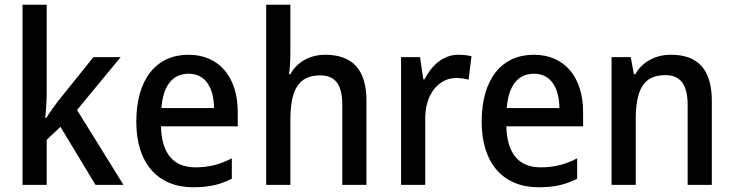

<svg xmlns="http://www.w3.org/2000/svg" viewBox="-20 -780 3094 810"><path d="M177 -386V-760H75V0H177V-190L235 -245L383 0H501L305 -316L489 -539H374L228 -357C212 -337 187 -302 175 -282H171C174 -314 177 -356 177 -386Z M775 -549C640 -549 555 -447 555 -266C555 -92 645 10 795 10C862 10 909 -1 958 -26V-112C907 -86 862 -74 804 -74C711 -74 662 -133 659 -247H983V-307C983 -452 907 -549 775 -549ZM776 -469C848 -469 882 -408 883 -324H661C668 -419 708 -469 776 -469Z M1205 -558V-760H1103V0H1205V-272C1205 -397 1236 -462 1331 -462C1395 -462 1424 -422 1424 -338V0H1526V-355C1526 -487 1466 -549 1352 -549C1290 -549 1235 -521 1205 -467H1199C1203 -491 1205 -523 1205 -558Z M1913 -549C1849 -549 1800 -503 1771 -445H1766L1752 -539H1672V0H1774V-282C1774 -386 1834 -451 1904 -451C1923 -451 1942 -448 1957 -444L1969 -543C1952 -547 1931 -549 1913 -549Z M2232 -549C2097 -549 2012 -447 2012 -266C2012 -92 2102 10 2252 10C2319 10 2366 -1 2415 -26V-112C2364 -86 2319 -74 2261 -74C2168 -74 2119 -133 2116 -247H2440V-307C2440 -452 2364 -549 2232 -549ZM2233 -469C2305 -469 2339 -408 2340 -324H2118C2125 -419 2165 -469 2233 -469Z M2811 -549C2747 -549 2691 -521 2660 -467H2654L2641 -539H2560V0H2662V-273C2662 -400 2693 -463 2787 -463C2852 -463 2881 -421 2881 -338V0H2983V-355C2983 -489 2922 -549 2811 -549Z"/></svg>

Font: Noto Sans Khmer UI SemiCondensed Medium
Style: Regular
Weight: 500
Width: 4
Designer: Danh Hong and the Monotype Design Team
Foundry: Monotype Imaging Inc.
Version: Version 2.002